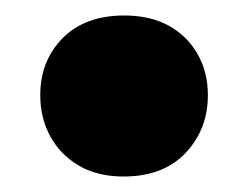

<svg xmlns="http://www.w3.org/2000/svg" viewBox="-20 -425 320 248"><path d="M139.5 -197Q106 -197 82 -211Q58 -225 45 -248.8Q32 -272.5 32 -302Q32 -346.5 61 -375.8Q90 -405 140.5 -405Q174 -405 198 -391.8Q222 -378.5 235.2 -355.2Q248.5 -332 248.5 -302Q248.5 -258 219.8 -227.5Q191 -197 139.5 -197Z"/></svg>

Font: Commissioner Thin ExtraBold
Style: Regular
Weight: 800
Version: Version 1.000